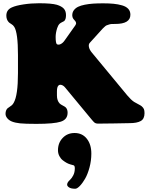

<svg xmlns="http://www.w3.org/2000/svg" viewBox="-20 -740 900 1169"><path d="M89.4 -295.4V-405.3Q89.4 -540 66.9 -576.2Q60.5 -586.9 48.3 -594Q36.1 -601.1 32.2 -606Q18.6 -621.6 18.6 -645Q18.6 -680.7 53.2 -695.3Q76.7 -706.1 122.8 -713.1Q168.9 -720.2 217.8 -720.2Q293.9 -720.2 326.2 -710.9Q355 -702.1 368.4 -687.5Q381.8 -672.9 381.8 -647.9Q381.8 -620.6 370.1 -611.3Q368.2 -609.9 357.9 -605Q347.7 -600.1 342.8 -595.2Q333.5 -585.9 328.1 -568.8Q318.8 -539.6 318.8 -515.1Q318.8 -474.1 327.6 -470.2Q336.9 -465.8 348.6 -471.2Q363.3 -478 374.5 -495.1L427.7 -570.3Q429.2 -572.3 431.9 -576.2Q434.6 -580.1 436.3 -582.3Q438 -584.5 439.7 -587.6Q441.4 -590.8 442.4 -593.3Q443.4 -595.7 443.4 -598.1Q443.4 -603 439.5 -609.9Q427.2 -624.5 426.3 -625.5Q419.9 -634.8 419.9 -646.5Q419.9 -664.6 429.7 -677.7Q439.5 -690.9 455.6 -698.7Q471.7 -706.5 496.6 -711.4Q521.5 -716.3 547.9 -718Q574.2 -719.7 607.9 -719.7Q644.5 -719.7 671.6 -717Q698.7 -714.4 723.4 -707.3Q748 -700.2 761 -686Q773.9 -671.9 773.9 -650.4Q773.9 -594.2 682.1 -594.2Q668.5 -594.2 659.4 -593.8Q650.4 -593.3 641.1 -589.8Q631.8 -586.4 628.4 -585.4Q625 -584.5 615.7 -575.9Q606.4 -567.4 604 -564.7Q601.6 -562 588.9 -547.9L526.9 -479.5Q518.1 -470.2 521.5 -453.6Q524.9 -437 539.6 -419.4L754.9 -159.2Q777.8 -131.8 796.4 -119.6Q802.2 -115.7 819.8 -106.7Q837.4 -97.7 842.3 -93.3Q852.5 -84.5 856.2 -75.7Q859.9 -66.9 859.9 -50.8Q859.9 -16.1 836.9 -3.2Q814 9.8 768.6 9.8Q766.1 9.8 675.3 11.5Q584.5 13.2 575.2 12.7Q563.5 12.2 557.1 7.8Q550.8 3.4 537.1 -13.2L377.4 -206.1Q367.2 -218.8 355.7 -222.4Q344.2 -226.1 336.9 -220.2Q326.7 -211.9 326.7 -183.6V-158.2Q326.7 -127.4 343.3 -109.9Q349.1 -104 362.3 -97.4Q375.5 -90.8 380.9 -85.4Q391.6 -73.7 391.6 -53.7Q391.6 -12.7 350.3 0.7Q309.1 14.2 201.2 14.2Q132.3 14.2 102.3 11Q72.3 7.8 52.7 0Q34.7 -7.3 24.2 -20.3Q13.7 -33.2 13.7 -46.9Q13.7 -68.4 25.9 -80.6Q28.8 -83.5 36.6 -88.1Q44.4 -92.8 51.5 -98.9Q58.6 -105 63.5 -114.3Q89.4 -159.2 89.4 -295.4ZM388.7 384.3Q388.7 370.1 407.2 354Q417 345.2 426.3 327.1Q435.5 309.1 435.5 285.2Q435.5 269.5 428.7 266.6Q426.3 265.6 407.7 260.7Q397.5 257.8 386.5 252Q375.5 246.1 362.5 236.1Q349.6 226.1 341.3 210Q333 193.8 333 174.8Q333 129.9 361.6 99.9Q390.1 69.8 434.1 69.8Q481 69.8 508.5 104.5Q536.1 139.2 536.1 194.8Q536.1 238.3 524.9 279.8Q513.7 321.3 497.8 348.6Q481.9 376 465.6 392.6Q449.2 409.2 438 409.2Q412.6 409.2 400.6 401.1Q388.7 393.1 388.7 384.3Z"/></svg>

Font: Cooper* Black
Style: Regular
Weight: 900
Designer: Owen Earl
Foundry: indestructible type*
Version: Version 0.001